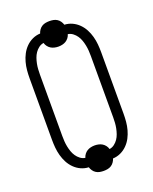

<svg xmlns="http://www.w3.org/2000/svg" viewBox="-154 -874 809 1013"><g transform="rotate(-20 250.0 -367.5)"><path d="M250 53Q239 53 228 51Q217 49 207.5 43Q198 37 191.5 27.5Q185 18 182 8Q159 7 138.5 -2.5Q118 -12 102 -28Q86 -44 75.5 -64Q65 -84 59 -106Q53 -128 51 -150.5Q49 -173 49 -195V-540Q49 -562 51 -584.5Q53 -607 59 -629Q65 -651 75.5 -671Q86 -691 102 -707Q118 -723 138.5 -732.5Q159 -742 182 -743Q185 -753 191.5 -762.5Q198 -772 207.5 -778Q217 -784 228 -786Q239 -788 250 -788Q261 -788 272 -786Q283 -784 292.5 -778Q302 -772 308.5 -762.5Q315 -753 318 -743Q341 -742 361.5 -732.5Q382 -723 398 -707Q414 -691 424.5 -671Q435 -651 441 -629Q447 -607 449 -584.5Q451 -562 451 -540V-195Q451 -173 449 -150.5Q447 -128 441 -106Q435 -84 424.5 -64Q414 -44 398 -28Q382 -12 361.5 -2.5Q341 7 318 8Q315 18 308.5 27.5Q302 37 292.5 43Q283 49 272 51Q261 53 250 53ZM318 -45Q333 -47 345.5 -56.5Q358 -66 366.5 -78.5Q375 -91 380 -105.5Q385 -120 388 -135Q391 -150 392 -165Q393 -180 393 -195V-540Q393 -555 392 -570Q391 -585 388 -600Q385 -615 380 -629.5Q375 -644 366.5 -656.5Q358 -669 345.5 -678.5Q333 -688 318 -690Q315 -679 308 -670Q301 -661 292 -655.5Q283 -650 272 -647.5Q261 -645 250 -645Q239 -645 228 -647.5Q217 -650 208 -655.5Q199 -661 192 -670Q185 -679 182 -690Q167 -688 154.5 -678.5Q142 -669 133.5 -656.5Q125 -644 120 -629.5Q115 -615 112 -600Q109 -585 108 -570Q107 -555 107 -540V-195Q107 -180 108 -165Q109 -150 112 -135Q115 -120 120 -105.5Q125 -91 133.5 -78.5Q142 -66 154.5 -56.5Q167 -47 182 -45Q185 -56 192 -65Q199 -74 208 -79.5Q217 -85 228 -87.5Q239 -90 250 -90Q261 -90 272 -87.5Q283 -85 292 -79.5Q301 -74 308 -65Q315 -56 318 -45Z"/></g></svg>

Font: Iosevka Term Curly Light
Style: Regular
Weight: 300
Designer: Belleve Invis
Foundry: Belleve Invis
Version: Version 32.3.0